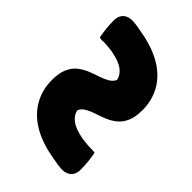

<svg xmlns="http://www.w3.org/2000/svg" viewBox="-51 -651 701 701"><g transform="rotate(-45 300.0 -300.0)"><path d="M384 -144Q433 -144 473.5 -166.5Q514 -189 541 -233Q568 -277 580 -340L587 -379Q593 -414 580.5 -432Q568 -450 541 -450Q520 -450 500.5 -448Q481 -446 461 -442L459 -432Q460 -419 459 -405Q458 -391 456 -377Q448 -332 432 -311.5Q416 -291 395 -288Q381 -295 372.5 -310Q364 -325 358 -344Q352 -363 344 -382.5Q336 -402 322.5 -419Q309 -436 286 -446Q263 -456 227 -456Q178 -456 137.5 -433.5Q97 -411 70 -367.5Q43 -324 31 -260L24 -221Q18 -185 31 -167.5Q44 -150 70 -150Q91 -150 110.5 -152Q130 -154 150 -158L151 -168Q151 -181 152 -195.5Q153 -210 155 -224Q163 -268 179 -288.5Q195 -309 216 -312Q230 -305 238.5 -290Q247 -275 253 -256Q259 -237 267 -217.5Q275 -198 288.5 -181Q302 -164 325 -154Q348 -144 384 -144Z"/></g></svg>

Font: Rec Mono Semicasual
Style: Bold Italic
Weight: 700
Italic angle: -10°
Version: Version 1.085; ttfautohint (v1.8.4.7-5d5b)